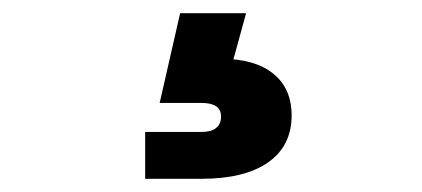

<svg xmlns="http://www.w3.org/2000/svg" viewBox="-20 -56 640 291"><path d="M285 215H200V144H285Q300 144 307.5 138Q315 132 315 121Q315 110 307.5 105Q300 100 285 100H222L253 -36H353L328 55L258 33H314Q366 33 394 55.5Q422 78 422 119Q422 165 386.5 190Q351 215 285 215Z"/></svg>

Font: SUSE ExtraBold
Style: Regular
Weight: 800
Designer: Rene Bieder
Foundry: SUSE
Version: Version 1.000